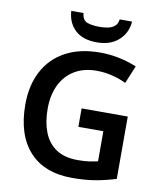

<svg xmlns="http://www.w3.org/2000/svg" viewBox="-99 -1009 925 1098"><g transform="rotate(10 363.0 -460.0)"><path d="M380 -391H648V-29Q591 -11 531 -0.5Q471 10 396 10Q233 10 146 -86Q59 -182 59 -358Q59 -469 102.5 -551.5Q146 -634 229 -679Q312 -724 431 -724Q489 -724 543.5 -712Q598 -700 643 -681L600 -578Q565 -595 520.5 -606.5Q476 -618 428 -618Q354 -618 300.5 -586Q247 -554 218 -495Q189 -436 189 -356Q189 -279 211.5 -220.5Q234 -162 282.5 -129Q331 -96 410 -96Q449 -96 475.5 -100Q502 -104 525 -109V-284H380ZM578 -930Q573 -863 525.5 -820.5Q478 -778 399 -778Q318 -778 273.5 -819.5Q229 -861 225 -930H296Q300 -888 328.5 -878Q357 -868 401 -868Q425 -868 448 -872.5Q471 -877 487 -890.5Q503 -904 506 -930Z"/></g></svg>

Font: Noto Sans New Tai Lue Semibold
Style: Regular
Weight: 400
Designer: Monotype Design Team
Foundry: Monotype Imaging Inc.
Version: Version 2.004; ttfautohint (v1.8.4.7-5d5b)